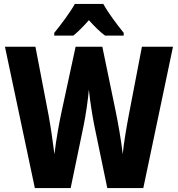

<svg xmlns="http://www.w3.org/2000/svg" viewBox="-20 -950 898 970"><path d="M502 -930H358C337 -891 285 -821 254 -784V-770H350C373 -788 399 -814 429 -848C459 -815 485 -789 511 -770H605V-784C568 -830 526 -886 502 -930ZM854 -714H697L630 -365C619 -307 605 -225 600 -171C593 -238 576 -331 565 -385L497 -714H362L291 -385C280 -335 263 -242 255 -171C248 -229 235 -316 226 -365L159 -714H5L156 0H337L403 -318C413 -367 425 -448 429 -497C435 -437 447 -364 456 -318L522 0H704Z"/></svg>

Font: Noto Sans Khmer Condensed ExtraBold
Style: Regular
Weight: 800
Width: 3
Designer: Danh Hong and the Monotype Design Team
Foundry: Monotype Imaging Inc.
Version: Version 2.004